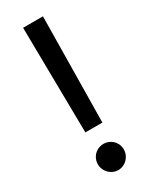

<svg xmlns="http://www.w3.org/2000/svg" viewBox="-188 -751 634 801"><g transform="rotate(-30 128.5 -350.5)"><path d="M168.9 -199.2H86.9L80.1 -707H175.8ZM65.4 -57.6Q65.4 -74.2 73.7 -88.9Q82 -103.5 96.7 -111.8Q111.3 -120.1 127.9 -120.1Q144.5 -120.1 159.2 -111.8Q173.8 -103.5 182.1 -88.9Q190.4 -74.2 190.4 -57.6Q190.4 -41 182.1 -26.4Q173.8 -11.7 159.2 -2.9Q144.5 5.9 127.9 5.9Q111.3 5.9 96.7 -2.9Q82 -11.7 73.7 -26.4Q65.4 -41 65.4 -57.6Z"/></g></svg>

Font: Pretendard Std Variable
Style: Regular
Weight: 400
Designer: Base glyphs from Inter by Rasmus Andersson; Hangeul glyphs from Noto Sans CJK(Source Han Sans) by Jang Soo-young and Kan
Foundry: Kil Hyung-jin
Version: Version 1.309;Glyphs 3.2 (3225)